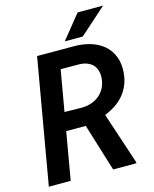

<svg xmlns="http://www.w3.org/2000/svg" viewBox="-129 -970 845 1056"><g transform="rotate(-15 293.5 -442.5)"><path d="M298.3 -270.5 381.8 0H514.2V-7.3L417 -300.8Q450.7 -314.5 478.5 -333Q506.3 -351.6 527.3 -376.5Q547.4 -400.9 560.1 -431.9Q572.8 -462.9 575.7 -500.5Q579.6 -552.2 564.2 -591.1Q548.8 -629.9 519 -656.2Q489.3 -682.1 447.5 -695.8Q405.8 -709.5 357.9 -710.4L139.2 -710.9L15.6 0H140.1L187 -270.5ZM205.1 -374.5 245.6 -607.4 353 -606.9Q378.4 -606 397.9 -597.9Q417.5 -589.8 430.2 -575.7Q442.4 -561 447.8 -540.3Q453.1 -519.5 449.7 -493.2Q445.8 -464.4 432.9 -441.9Q419.9 -419.4 400.4 -404.3Q380.4 -388.7 355.2 -380.9Q330.1 -373 302.2 -373ZM416.5 -884.8 307.1 -749.5H409.7L561.5 -884.8Z"/></g></svg>

Font: Roboto Mono SemiBold
Style: Italic
Weight: 600
Italic angle: -10°
Monospace: yes
Designer: Google
Version: Version 3.000